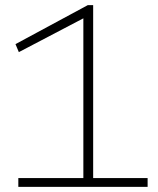

<svg xmlns="http://www.w3.org/2000/svg" viewBox="-20 -724 613 744"><path d="M51 0V-34H303V-653L53 -522L40 -553L320 -704H341V-34H552V0Z"/></svg>

Font: Georama ExtraCondensed Thin ExtraLight
Style: Regular
Weight: 250
Version: Version 1.001